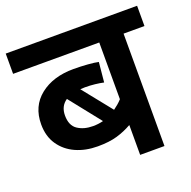

<svg xmlns="http://www.w3.org/2000/svg" viewBox="-113 -734 843 846"><g transform="rotate(-20 308.0 -311.0)"><path d="M616 -527H518V0H404V-140Q371 -121 333.5 -110Q296 -99 242 -99Q185 -99 139.5 -119.5Q94 -140 67 -179.5Q40 -219 40 -275Q40 -360 100.5 -408Q161 -456 257 -456Q290 -456 323 -453.5Q356 -451 373 -447L364 -354Q346 -358 323.5 -360.5Q301 -363 277 -363Q265 -363 255 -362L364 -226Q375 -234 385 -242.5Q395 -251 404 -261V-527H0V-622H616ZM152 -276Q152 -229 181 -209.5Q210 -190 253 -190Q278 -190 301 -196L185 -342Q152 -320 152 -276Z"/></g></svg>

Font: Noto Sans Devanagari UI SemiBold
Style: Regular
Weight: 600
Designer: Jelle Bosma - Monotype Design Team
Foundry: Monotype Imaging Inc.
Version: Version 2.003; ttfautohint (v1.8.4.7-5d5b)